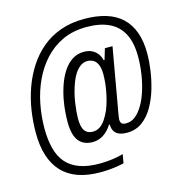

<svg xmlns="http://www.w3.org/2000/svg" viewBox="-121 -808 1019 1072"><g transform="rotate(-15 388.0 -272.5)"><path d="M330 153Q255 153 200 133.5Q145 114 108.5 75Q72 36 54 -21Q36 -78 36 -153Q36 -218 46 -283Q56 -348 78 -409Q100 -470 134 -522.5Q168 -575 215 -614.5Q262 -654 323.5 -676Q385 -698 461 -698Q531 -698 585.5 -681.5Q640 -665 677 -630.5Q714 -596 733 -543.5Q752 -491 752 -420Q752 -379 745 -327Q738 -275 722.5 -221.5Q707 -168 681 -122.5Q655 -77 617.5 -49.5Q580 -22 529 -22Q502 -22 484 -29.5Q466 -37 456.5 -52.5Q447 -68 447 -91L443 -92Q420 -56 391.5 -38.5Q363 -21 330 -21Q296 -21 271.5 -36.5Q247 -52 235 -84Q223 -116 223 -165Q223 -193 225.5 -225Q228 -257 234 -290Q242 -334 256.5 -375.5Q271 -417 293 -450Q315 -483 344.5 -502Q374 -521 412 -521Q438 -521 457.5 -511.5Q477 -502 489.5 -485.5Q502 -469 507 -447H512L531 -510H575L555 -397Q544 -335 536 -288.5Q528 -242 522 -208.5Q516 -175 512 -153Q508 -131 506.5 -119.5Q505 -108 505 -104Q505 -89 512 -81.5Q519 -74 538 -74Q568 -74 592.5 -94Q617 -114 637 -149Q657 -184 670.5 -228.5Q684 -273 691 -321.5Q698 -370 698 -417Q698 -498 671 -549.5Q644 -601 591.5 -626Q539 -651 462 -651Q384 -651 323.5 -623Q263 -595 218.5 -546.5Q174 -498 145 -435.5Q116 -373 102.5 -303.5Q89 -234 89 -164Q89 -98 102.5 -47Q116 4 145.5 37.5Q175 71 222.5 88Q270 105 337 105Q356 105 376 103.5Q396 102 414 99.5Q432 97 448 93.5Q464 90 474 87L465 138Q448 142 425.5 145.5Q403 149 378 151Q353 153 330 153ZM346 -77Q369 -77 387.5 -89.5Q406 -102 420.5 -124Q435 -146 447 -173Q457 -198 464 -224Q471 -250 476 -277Q481 -304 483 -328Q485 -352 485 -372Q485 -405 476.5 -426Q468 -447 452.5 -456.5Q437 -466 417 -466Q395 -466 377 -453Q359 -440 345 -419Q331 -398 321 -371Q311 -345 303.5 -316Q296 -287 292 -259.5Q288 -232 286 -208.5Q284 -185 284 -169Q284 -120 299.5 -98.5Q315 -77 346 -77Z"/></g></svg>

Font: Archivo Condensed Light
Style: Italic
Weight: 300
Width: 3
Italic angle: -10°
Designer: Hector Gatti
Foundry: Omnibus-Type
Version: Version 2.001